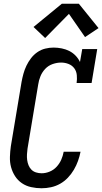

<svg xmlns="http://www.w3.org/2000/svg" viewBox="-20 -997 546 1025"><path d="M202 8Q174 8 146.5 2Q119 -4 97 -19Q75 -34 60.5 -56.5Q46 -79 39 -105Q32 -131 33 -160Q34 -189 38 -217L95 -559Q99 -581 105 -603Q111 -625 121 -646Q131 -667 145.5 -686Q160 -705 179.5 -718.5Q199 -732 221.5 -737.5Q244 -743 266 -743Q288 -743 310 -738.5Q332 -734 350.5 -724.5Q369 -715 383.5 -700Q398 -685 407 -666L419 -735H499L469 -554H389Q392 -575 390 -596Q388 -617 376.5 -632.5Q365 -648 346 -655.5Q327 -663 306 -663Q284 -663 261 -655Q238 -647 221.5 -629.5Q205 -612 196 -590Q187 -568 184 -546L127 -204Q125 -189 124 -173.5Q123 -158 125 -143Q127 -128 132.5 -114.5Q138 -101 148 -91Q158 -81 172.5 -76.5Q187 -72 202 -72Q224 -72 245.5 -81Q267 -90 282.5 -107Q298 -124 307 -144.5Q316 -165 320 -187H410Q405 -162 396.5 -138Q388 -114 374.5 -91Q361 -68 342.5 -48.5Q324 -29 301 -16Q278 -3 252.5 2.5Q227 8 202 8ZM221 -794 159 -853 310 -977H401L506 -847L434 -799L348 -923Z"/></svg>

Font: Iosevka Curly Slab MdObl
Style: Regular
Weight: 500
Italic angle: -9°
Monospace: yes
Designer: Belleve Invis
Foundry: Belleve Invis
Version: Version 11.0.0; ttfautohint (v1.8.3)